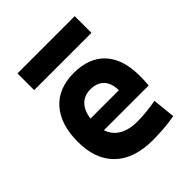

<svg xmlns="http://www.w3.org/2000/svg" viewBox="-205 -859 996 996"><g transform="rotate(-45 293.0 -361.0)"><path d="M338.9 9.8Q204.4 9.8 131.3 -59.8Q58.1 -129.4 58.1 -259.8Q58.1 -386.7 120.3 -457Q182.5 -527.3 295.9 -527.3Q406.7 -527.3 467.3 -462.4Q527.8 -397.4 527.8 -273.4Q527.8 -238.3 524.8 -206.5H145V-298.3H397.9Q397.9 -350.5 371.3 -378.4Q344.7 -406.2 296.9 -406.2Q245.1 -406.2 216.6 -369.4Q188 -332.5 188 -264.6Q188 -191.5 230.3 -153.4Q272.6 -115.2 350.6 -115.2Q385.8 -115.2 420 -118.9Q454.1 -122.6 489.7 -128.9L502.4 -3.9Q452.8 4.9 411.7 7.3Q370.5 9.8 338.9 9.8ZM87.9 -609.4V-731.9H507.8V-609.4Z"/></g></svg>

Font: Cascadia Mono PL
Style: Regular
Weight: 400
Monospace: yes
Designer: Aaron Bell
Foundry: Saja Typeworks
Version: Version 2102.003